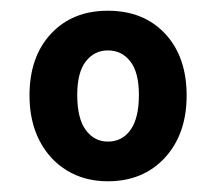

<svg xmlns="http://www.w3.org/2000/svg" viewBox="-20 -750 403 358"><path d="M181 -412Q138 -412 105 -432Q72 -452 53.5 -488Q35 -524 35 -572Q35 -644 75 -687Q115 -730 181 -730Q248 -730 288 -687Q328 -644 328 -572Q328 -500 287.5 -456Q247 -412 181 -412ZM181 -486Q208 -486 223.5 -508Q239 -530 239 -573Q239 -615 223 -635.5Q207 -656 181 -656Q156 -656 140 -635.5Q124 -615 124 -573Q124 -529 140 -507.5Q156 -486 181 -486Z"/></svg>

Font: Instrument Sans SemiCondensed SemiBold
Style: Regular
Weight: 600
Width: 4
Designer: Rodrigo Fuenzalida
Foundry: fragTYPE
Version: Version 1.000;gftools[0.9.28]